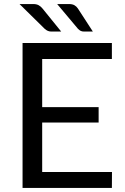

<svg xmlns="http://www.w3.org/2000/svg" viewBox="-20 -929 618 949"><path d="M533.5 -79 533 0H91.5V-716.5H533V-637.5H188.5V-399.5H467.5V-323.5H188.5V-79ZM321.5 -909Q337.5 -909 347.8 -903.2Q358 -897.5 365 -887L439 -773H396Q386 -773 379.2 -776.2Q372.5 -779.5 365.5 -786.5L262.5 -909ZM144.5 -909Q160.5 -909 171 -903.2Q181.5 -897.5 190 -887L282.5 -773H234.5Q224.5 -773 216.8 -776.2Q209 -779.5 201 -786.5L76.5 -909Z"/></svg>

Font: Lato 2
Style: Regular
Weight: 400
Designer: Lukasz Dziedzic with Adam Twardoch and Botio Nikoltchev
Foundry: tyPoland Lukasz Dziedzic
Version: Version 2.015; 2015-08-06; http://www.latofonts.com/